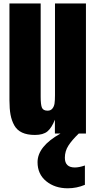

<svg xmlns="http://www.w3.org/2000/svg" viewBox="-20 -752 539 1081"><path d="M361.3 308.1Q289.1 308.1 240.2 268.3Q191.4 228.5 191.4 161.1Q191.4 72.3 320.3 0H289.1V-78.1Q271 -32.2 247.1 -12.2Q223.1 7.8 176.3 7.8Q133.3 7.8 104.5 -5.6Q75.7 -19 60.5 -46.1Q45.4 -73.2 39.3 -106.4Q33.2 -139.6 33.2 -187V-732.4H209V-207.5Q209 -161.6 216.3 -145.3Q223.6 -128.9 248 -128.9Q265.6 -128.9 275.1 -140.9Q284.7 -152.8 287.1 -169.9Q289.6 -187 289.6 -216.3V-732.4H463.9V0H423.3Q384.8 37.1 365 68.1Q345.2 99.1 345.2 136.2Q345.2 190.9 401.4 190.9Q425.3 190.9 458 179.7V288.6Q411.6 308.1 361.3 308.1Z"/></svg>

Font: Anton
Style: Regular
Weight: 400
Designer: Vernon Adams, Tural Alisoy
Foundry: Vernon Adams
Version: Version 2.300